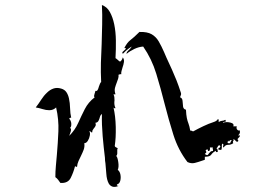

<svg xmlns="http://www.w3.org/2000/svg" viewBox="-20 -751 1040 763"><path d="M468 -523Q474 -515 472.5 -504.5Q471 -494 467 -483Q465 -476 463 -469Q461 -462 462 -456Q458 -457 454 -455Q452 -454 451 -454Q452 -446 449.5 -438.5Q447 -431 444 -423Q440 -413 437 -402Q434 -391 439 -376H431Q434 -370 434.5 -364Q435 -358 435 -352Q434 -345 434.5 -337.5Q435 -330 439 -321Q435 -320 433 -322Q431 -324 431 -324Q439 -290 440 -246.5Q441 -203 436 -171Q437 -167 441 -165.5Q445 -164 448 -162Q446 -159 446 -155.5Q446 -152 446 -149Q446 -145 446 -140.5Q446 -136 442 -131Q447 -127 450 -107Q453 -87 448 -76Q456 -70 458.5 -57.5Q461 -45 458 -33Q455 -21 445 -18Q443 -14 447 -13Q451 -12 451 -12Q436 -6 426.5 -9.5Q417 -13 412 -22Q404 -37 402.5 -60.5Q401 -84 399 -102Q398 -107 397.5 -112.5Q397 -118 397 -124Q392 -164 388 -210Q384 -256 385 -298Q379 -294 377 -286Q375 -278 371.5 -271Q368 -264 359 -263Q362 -256 359.5 -250.5Q357 -245 353 -241Q350 -237 348 -233.5Q346 -230 347 -226Q344 -223 341 -227Q338 -231 335 -229Q339 -224 337 -212.5Q335 -201 329 -191.5Q323 -182 315 -182Q317 -168 312.5 -156Q308 -144 302 -132Q297 -122 292 -111Q287 -100 286 -87Q286 -87 283.5 -88.5Q281 -90 278 -90Q272 -66 261 -44Q250 -22 220 -24Q216 -30 211 -36.5Q206 -43 200 -47Q200 -69 202 -91Q204 -113 206 -136Q210 -182 212 -229Q214 -276 203 -324Q192 -313 176 -313Q163 -313 149 -317.5Q135 -322 122 -324Q133 -338 143.5 -354.5Q154 -371 167 -383Q178 -394 192 -399Q206 -404 223 -399Q237 -395 244 -384.5Q251 -374 254 -360Q258 -342 258.5 -321Q259 -300 263 -283Q259 -284 257 -282Q255 -280 255 -280Q261 -272 262.5 -265.5Q264 -259 263 -252Q263 -248 260 -245Q258 -243 261 -240Q264 -236 259.5 -223.5Q255 -211 255 -211Q278 -234 290.5 -262Q303 -290 317 -317.5Q331 -345 356 -364Q353 -367 354 -371Q355 -375 356 -379Q359 -387 359 -390Q365 -388 368 -393.5Q371 -399 373 -407Q375 -412 377 -417.5Q379 -423 382 -425Q380 -464 381 -501.5Q382 -539 384 -576Q385 -615 386 -653.5Q387 -692 385 -731Q405 -724 416.5 -703.5Q428 -683 434 -654Q440 -625 440.5 -590Q441 -555 439 -520Q444 -517 448 -513Q452 -509 457 -506Q465 -511 468 -523ZM933 -214Q934 -210 932 -207.5Q930 -205 927 -202Q921 -197 927 -194Q927 -188 924 -188Q921 -188 921 -188Q919 -188 915 -193Q910 -199 907 -197Q910 -193 907 -191Q906 -190 905.5 -188Q905 -186 907 -182Q897 -175 886.5 -175.5Q876 -176 869 -165Q865 -166 867 -172Q870 -179 863 -180Q861 -176 861.5 -169.5Q862 -163 860 -156Q851 -154 846 -159Q846 -159 846 -159Q850 -162 854 -165.5Q858 -169 852 -174Q847 -173 845.5 -168.5Q844 -164 840 -162Q845 -158 844.5 -155.5Q844 -153 846 -151Q845 -146 841 -146.5Q837 -147 838 -152Q825 -145 819.5 -136.5Q814 -128 794 -128V-116Q791 -115 788 -114Q785 -113 782 -112Q768 -107 754 -103.5Q740 -100 725 -107Q688 -155 669 -215.5Q650 -276 634 -339Q619 -399 601 -458Q583 -517 549 -566Q532 -565 514 -556.5Q496 -548 483 -537Q482 -540 485 -544.5Q488 -549 493 -553Q496 -556 499 -559.5Q502 -563 503 -566Q503 -566 492 -558.5Q481 -551 468 -537Q465 -542 467 -544.5Q469 -547 473 -550Q476 -552 478 -554.5Q480 -557 480 -560H474Q485 -582 498.5 -592Q512 -602 534 -624Q565 -625 582.5 -615Q600 -605 611 -586Q622 -567 632 -544Q634 -539 636.5 -533.5Q639 -528 641 -523Q654 -495 663.5 -474Q673 -453 681.5 -431.5Q690 -410 699 -382Q700 -378 699.5 -375.5Q699 -373 698 -371Q696 -367 696 -364Q705 -361 705.5 -349.5Q706 -338 707.5 -327.5Q709 -317 719 -315Q720 -294 722.5 -282Q725 -270 729 -260Q733 -250 736 -232Q740 -233 744 -230Q747 -229 748 -229Q766 -239 788 -249.5Q810 -260 829 -266Q842 -270 846 -278Q849 -277 849 -274Q849 -271 849 -268Q849 -267 849 -266Q857 -271 863 -271Q869 -271 875 -275Q879 -270 877 -268.5Q875 -267 872 -267Q865 -266 866 -263Q878 -268 895 -264Q912 -260 907 -249H921Q918 -240 923.5 -235Q929 -230 930 -234Q934 -232 933.5 -225.5Q933 -219 927 -214Q928 -211 930.5 -212.5Q933 -214 933 -214ZM826 -151Q827 -154 826 -158Q824 -162 826 -165H814Q815 -161 814 -155.5Q813 -150 806 -151Q808 -157 804 -157Q800 -157 797 -154Q800 -148 800 -147Q800 -146 799 -144Q796 -142 794 -139Q802 -133 805 -135Q808 -137 810 -141Q813 -144 816 -147.5Q819 -151 826 -151ZM901 -194Q897 -195 895 -194Q893 -193 892 -191Q890 -188 889 -188Q889 -193 886 -191Q883 -184 885.5 -182.5Q888 -181 895 -182Q895 -185 897.5 -188.5Q900 -192 901 -194Z"/></svg>

Font: Yuji Boku
Style: Regular
Weight: 400
Designer: Kataoka Yuji
Foundry: Kinuta Font Factory
Version: Version 3.002